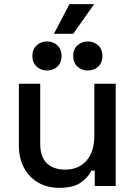

<svg xmlns="http://www.w3.org/2000/svg" viewBox="-20 -897 654 926"><path d="M265 9Q209 9 165 -16Q121 -41 96 -87Q71 -133 71 -197V-493H174V-204Q174 -140 206 -109.5Q238 -79 295 -79Q358 -79 396.5 -121.5Q435 -164 435 -244V-493H538V0H437V-74H421Q407 -44 371 -17.5Q335 9 265 9ZM403 -557Q374 -557 353.5 -576Q333 -595 333 -627Q333 -659 353.5 -678Q374 -697 403 -697Q434 -697 454 -678Q474 -659 474 -627Q474 -595 454 -576Q434 -557 403 -557ZM207 -557Q177 -557 156.5 -576Q136 -595 136 -627Q136 -659 156.5 -678Q177 -697 207 -697Q237 -697 257 -678Q277 -659 277 -627Q277 -595 257 -576Q237 -557 207 -557ZM240 -734 315 -877H434L333 -734Z"/></svg>

Font: Space Grotesk Light Medium
Style: Regular
Weight: 500
Version: Version 2.000